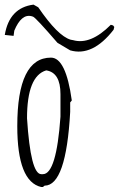

<svg xmlns="http://www.w3.org/2000/svg" viewBox="-50 -770 502 810"><path d="M165 -526.9Q228 -526.9 252.9 -346.2L246.1 -337.9V-297.9Q229 13.2 138.2 13.2L130.9 19H124Q22.9 -3.9 22.9 -237.8Q22.9 -526.9 165 -526.9ZM64 -271Q79.1 -35.2 124 -35.2H130.9Q188 -35.2 205.1 -277.8V-373Q205.1 -463.9 145 -473.1Q64 -449.2 64 -271ZM429.2 -644.5Q340.3 -530.3 246.1 -557.6L192.4 -589.4Q101.1 -695.3 89.4 -699.7L83 -701.7Q40 -712.4 10.3 -640.6L7.3 -618.7L-29.8 -622.6Q-10.7 -737.3 91.3 -750.5L111.3 -739.3Q193.4 -618.7 248 -602.5L258.3 -600.6Q332 -579.6 417.5 -665.5L427.2 -662.6L432.1 -656.2Z"/></svg>

Font: Loved by the King
Style: Regular
Weight: 400
Designer: Kimberly Geswein
Foundry: Kimberly Geswein
Version: Version 1.002 2006